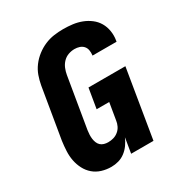

<svg xmlns="http://www.w3.org/2000/svg" viewBox="-175 -870 950 1005"><g transform="rotate(-30 300.0 -367.5)"><path d="M209 8Q179 8 151.5 -0.5Q124 -9 103 -27Q82 -45 69 -70Q56 -95 50.5 -123Q45 -151 46.5 -181Q48 -211 52 -240L103 -545Q108 -573 117.5 -600Q127 -627 145 -651Q163 -675 187 -693.5Q211 -712 238 -723.5Q265 -735 293 -739Q321 -743 349 -743Q378 -743 406 -739.5Q434 -736 460 -726Q486 -716 507.5 -699.5Q529 -683 542.5 -660Q556 -637 560.5 -608.5Q565 -580 560 -552Q560 -550 559.5 -548.5Q559 -547 559 -546H413Q414 -546 414 -546.5Q414 -547 414 -548Q416 -563 413.5 -578Q411 -593 401.5 -603.5Q392 -614 378 -618.5Q364 -623 349 -623Q330 -623 311.5 -616.5Q293 -610 279 -595.5Q265 -581 257.5 -562.5Q250 -544 247 -526L196 -221Q194 -208 193.5 -195Q193 -182 194.5 -170Q196 -158 200.5 -146.5Q205 -135 213.5 -127Q222 -119 234 -115.5Q246 -112 259 -112Q275 -112 291 -116.5Q307 -121 320.5 -132Q334 -143 341.5 -158.5Q349 -174 351 -190L368 -292H292L312 -412H535L467 0H332L347 -91Q338 -70 324.5 -51Q311 -32 292.5 -18Q274 -4 252.5 2Q231 8 209 8Z"/></g></svg>

Font: Iosevka Curly HvExObl
Style: Regular
Weight: 900
Width: 7
Italic angle: -9°
Monospace: yes
Designer: Belleve Invis
Foundry: Belleve Invis
Version: Version 11.1.0; ttfautohint (v1.8.3)